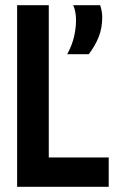

<svg xmlns="http://www.w3.org/2000/svg" viewBox="-20 -720 451 740"><path d="M46 0V-700H168V-113H399V0ZM239 -511Q257 -544 265 -577Q273 -610 273 -643Q273 -660 270 -675Q267 -690 262 -700H366Q370 -688 372 -676.5Q374 -665 374 -654Q374 -611 360 -576.5Q346 -542 322 -511Z"/></svg>

Font: Georama Semi Condensed SemiBold
Style: Regular
Weight: 600
Width: 4
Designer: Jean-Baptiste Levee
Foundry: Production Type
Version: Version 1.000